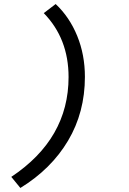

<svg xmlns="http://www.w3.org/2000/svg" viewBox="-20 -746 640 952"><path d="M81 186 36 131Q320 -58 320 -364Q320 -555 197 -681L256 -726Q325 -661 363 -567.5Q401 -474 401 -365Q401 -189 317.5 -48.5Q234 92 81 186Z"/></svg>

Font: TypoPRO Source Code Pro
Style: Italic
Weight: 500
Italic angle: -11°
Monospace: yes
Designer: Paul D. Hunt, Teo Tuominen
Foundry: Adobe Systems Incorporated
Version: Version 1.030;PS 1.0;hotconv 1.0.84;makeotf.lib2.5.63406